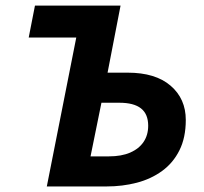

<svg xmlns="http://www.w3.org/2000/svg" viewBox="-20 -672 735 692"><path d="M148.7 0 254.9 -536.8H83.5L106 -651.8H414.5L367.7 -410.1H440.4Q540.3 -410.1 594.9 -363.1Q649.6 -316.1 649.6 -239.7Q649.6 -176.1 626.8 -130.4Q604.1 -84.8 564.2 -55.8Q524.2 -26.8 472.9 -13.4Q421.5 0 364.1 0ZM306.3 -108.4H372.3Q417.9 -108.4 449.4 -122.1Q480.9 -135.9 497.5 -160.5Q514.1 -185.2 514.1 -218.8Q514.1 -260.9 488.2 -281.3Q462.3 -301.7 410.2 -301.7H345.6Z"/></svg>

Font: Source Sans Variable
Style: Italic
Weight: 200
Italic angle: -11°
Designer: Paul D. Hunt
Foundry: Adobe Systems Incorporated
Version: Version 3.006;hotconv 1.0.111;makeotfexe 2.5.65597